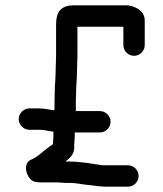

<svg xmlns="http://www.w3.org/2000/svg" viewBox="-20 -672 612 719"><path d="M90 -186H127C148 -186 160 -181 180 -179V-161C180 -152 178 -142 178 -132C163 -122 139 -103 125 -91C120 -87 103 -76 96 -74C73 -64 73 -34 86 -12C98 8 109 11 138 11H191C209 11 224 14 242 13C265 13 284 18 304 20C306 20 320 22 323 22C336 23 346 26 359 26C365 27 371 27 377 27H459C481 27 499 9 499 -13C499 -35 481 -53 459 -53H364C323 -59 284 -67 239 -67H225C243 -81 258 -96 258 -118V-132C258 -141 260 -151 260 -161V-176H354C376 -176 394 -194 394 -216C394 -238 376 -256 354 -256H264V-300C265 -310 265 -320 265 -330C265 -349 268 -374 268 -395C268 -417 270 -440 270 -463V-572H442V-503C442 -481 460 -463 482 -463C504 -463 522 -481 522 -503V-595C522 -616 511 -632 489 -643C476 -649 465 -652 455 -652H256C208 -652 190 -627 190 -580V-463C190 -440 188 -416 188 -394C188 -375 185 -350 185 -331C185 -312 184 -290 184 -271V-259C181 -260 178 -260 175 -260L157 -263C146 -265 136 -266 127 -266H90C69 -266 50 -248 50 -226C50 -204 69 -186 90 -186Z"/></svg>

Font: Electronic
Style: ExBd
Weight: 800
Version: Version 1.011